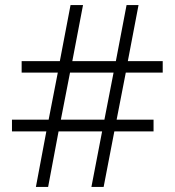

<svg xmlns="http://www.w3.org/2000/svg" viewBox="-20 -734 686 754"><path d="M474 -449 438 -264H583V-218H429L387 0H339L381 -218H210L169 0H121L162 -218H27V-264H171L207 -449H65V-494H215L257 -714H306L264 -494H435L477 -714H524L482 -494H619V-449ZM219 -264H390L426 -449H255Z"/></svg>

Font: Noto Sans Light
Style: Regular
Weight: 300
Designer: Monotype Design Team
Foundry: Monotype Imaging Inc.
Version: Version 2.007